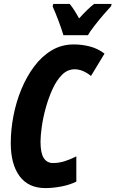

<svg xmlns="http://www.w3.org/2000/svg" viewBox="-20 -951 590 981"><path d="M212 10Q125 10 80 -51Q35 -112 35 -220Q35 -287 48.5 -358Q62 -429 89 -494.5Q116 -560 155 -612Q194 -664 244.5 -694Q295 -724 357 -724Q399 -724 439.5 -713.5Q480 -703 514 -677L445 -563Q402 -597 362 -597Q325 -597 297 -569Q269 -541 248.5 -496Q228 -451 214 -400.5Q200 -350 193.5 -303.5Q187 -257 187 -227Q187 -169 203.5 -143.5Q220 -118 251 -118Q281 -118 311 -127.5Q341 -137 370 -152V-23Q335 -6 292.5 2Q250 10 212 10ZM304 -771Q295 -802 279 -844.5Q263 -887 249 -918L252 -931H336Q347 -918 359 -899.5Q371 -881 384 -857Q407 -882 426 -900.5Q445 -919 461 -931H550L548 -920Q532 -903 508 -875Q484 -847 462 -818.5Q440 -790 429 -771Z"/></svg>

Font: Noto Sans ExtraCondensed ExtraBold
Style: Italic
Weight: 800
Width: 2
Italic angle: -12°
Designer: Monotype Design Team
Foundry: Monotype Imaging Inc.
Version: Version 2.013; ttfautohint (v1.8.4.7-5d5b)